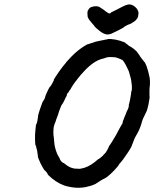

<svg xmlns="http://www.w3.org/2000/svg" viewBox="-20 -827 711 885"><path d="M477 -647Q477 -648 492 -647Q511 -646 534 -639Q558 -632 560 -627Q561 -626 564.5 -624Q568 -622 569 -620Q572 -617 578 -614Q579 -614 583 -611Q587 -608 588 -608Q589 -608 600 -599Q613 -588 615 -583Q616 -581 619.5 -577Q623 -573 625 -568Q629 -562 637 -552Q639 -550 641.5 -546.5Q644 -543 645 -542Q648 -541 656 -521Q664 -498 670 -468Q672 -453 671 -436Q670 -429 669.5 -422Q669 -415 669 -412Q669 -409 669 -396.5Q669 -384 669 -383Q671 -382 668 -367Q665 -346 662 -335Q660 -330 659 -324Q657 -315 654 -311Q653 -310 652 -306.5Q651 -303 646 -294Q637 -277 635 -268Q628 -243 624 -235Q623 -233 621 -227.5Q619 -222 615 -215.5Q611 -209 608.5 -204Q606 -199 603 -194Q600 -189 597 -180.5Q594 -172 591.5 -166Q589 -160 588 -158Q588 -154 585 -150Q584 -148 582 -144Q577 -134 548 -93Q540 -82 536 -78Q532 -74 529 -70Q527 -65 521 -58Q507 -41 489.5 -25Q472 -9 465 -6Q448 2 437 10Q433 13 431 14Q429 15 426 17Q423 20 413 24Q402 29 388 32Q375 36 364 37Q331 42 290 32Q275 29 255.5 19Q236 9 218 -6Q199 -22 199 -26Q199 -28 193.5 -34.5Q188 -41 187 -40.5Q186 -40 177 -55Q167 -72 159 -92Q155 -102 155 -102.5Q155 -103 155 -105L154 -107Q155 -107 154 -114Q153 -117 153 -118Q153 -119 152.5 -123.5Q152 -128 151.5 -130.5Q151 -133 150 -137.5Q149 -142 148 -144.5Q147 -147 147 -147Q147 -147 147 -148Q147 -154 144 -157Q142 -159 141.5 -183.5Q141 -208 143 -225Q144 -238 146 -253Q147 -254 147.5 -254Q148 -254 149 -258Q150 -262 151.5 -266Q153 -270 153 -273.5Q153 -277 154 -282Q156 -288 155 -290Q154 -292 163 -320Q177 -362 180 -363Q181 -363 186 -373Q188 -380 189 -383Q190 -388 200 -409Q208 -426 210 -427Q213 -429 216 -434Q221 -444 222 -444Q222 -445 223 -446.5Q224 -448 223.5 -448Q223 -448 225 -451Q229 -457 228 -458Q227 -459 234 -470Q252 -498 270 -521Q283 -537 284 -538Q285 -539 285 -540Q286 -542 308 -565Q339 -597 371 -616Q386 -625 387 -624Q388 -623 394 -626Q397 -627 398 -627.5Q399 -628 404 -629Q421 -636 440 -639Q447 -640 452.5 -641.5Q458 -643 462 -643.5Q466 -644 467 -644.5Q468 -645 469.5 -645Q471 -645 474 -645.5Q477 -646 477 -647ZM511 -563Q504 -564 491.5 -564Q479 -564 475 -563Q473 -562 469.5 -561.5Q466 -561 463.5 -559.5Q461 -558 455 -557Q433 -552 411 -537Q387 -520 369 -500Q363 -493 358 -488Q353 -483 351.5 -481Q350 -479 346.5 -474.5Q343 -470 340.5 -467.5Q338 -465 335 -460Q316 -437 304 -414Q302 -412 300.5 -410Q299 -408 298 -406Q297 -404 296 -402.5Q295 -401 294.5 -400Q294 -399 293 -399L289 -394Q288 -391 288 -388Q287 -383 284 -380Q284 -379 276.5 -364Q269 -349 267 -347Q263 -343 260 -334Q258 -328 255.5 -322.5Q253 -317 251.5 -312Q250 -307 249 -303Q248 -299 246 -294Q242 -285 239 -276Q237 -269 236 -266Q231 -256 228 -243L227 -237L226 -219Q226 -200 228 -194Q228 -191 230 -173Q231 -152 240 -127Q244 -115 251 -104Q256 -96 255 -96Q255 -95 258 -89.5Q261 -84 265 -81Q270 -76 272 -76Q272 -77 276 -74Q290 -62 303 -56Q313 -52 323 -50Q326 -50 333.5 -49.5Q341 -49 345.5 -49Q350 -49 351 -49Q351 -50 352 -50Q357 -50 370 -54Q399 -63 431 -92Q434 -95 434 -94Q435 -92 440 -98Q443 -101 443 -100Q443 -99 448 -104Q452 -108 453.5 -109Q455 -110 457.5 -113.5Q460 -117 463 -119Q468 -124 471 -130Q472 -132 473 -133V-134L474 -135Q478 -141 477 -141Q476 -141 478 -143Q483 -150 481 -151Q481 -151 487 -159.5Q493 -168 496 -173Q516 -205 531 -235Q540 -252 540.5 -252Q541 -252 542 -253.5Q543 -255 544 -257.5Q545 -260 546 -262L545 -264Q545 -264 549 -274.5Q553 -285 554.5 -289Q556 -293 558 -297Q560 -301 563 -310L566 -318Q566 -316 568 -320Q573 -331 574 -339V-342H573Q575 -345 580 -370Q581 -377 582 -382Q585 -398 585 -405L586 -408Q587 -407 587 -408Q588 -412 588 -426Q588 -430 587.5 -435Q587 -440 586 -445Q585 -463 578 -483Q576 -490 576 -491Q576 -493 571 -504.5Q566 -516 560 -527Q555 -536 553 -539Q548 -547 546 -549Q537 -555 521 -560Q516 -562 511 -563ZM570 -806Q581 -808 591 -803Q596 -801 603 -795Q615 -785 618 -771Q619 -767 618 -762.5Q617 -758 617 -755Q617 -746 607 -735Q600 -728 593 -724Q583 -717 576 -715Q574 -715 564 -710Q552 -704 550 -701Q547 -698 538 -694Q533 -691 527 -688Q510 -679 494 -672Q484 -668 476 -668Q461 -668 441 -683Q418 -701 415 -707Q414 -709 410 -713.5Q406 -718 404.5 -719.5Q403 -721 398 -727.5Q393 -734 391 -736Q387 -742 384 -750Q383 -755 383 -764Q383 -773 384 -774V-776Q383 -776 388 -783Q393 -792 400 -794Q411 -798 417 -798Q425 -799 433 -797Q441 -794 447 -789Q451 -787 452 -786Q457 -783 462 -779Q465 -776 466.5 -775Q468 -774 474 -770Q482 -764 485 -765Q491 -766 491 -769Q492 -770 492.5 -770Q493 -770 513 -780Q549 -799 559 -803Q564 -805 570 -806Z"/></svg>

Font: TT2020 Style E
Style: Italic
Weight: 400
Italic angle: -15°
Version: Version 0.2.000